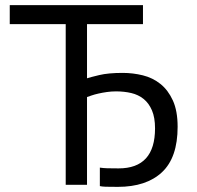

<svg xmlns="http://www.w3.org/2000/svg" viewBox="-20 -720 768 748"><path d="M319 0H236V-626H18V-700H537V-626H319V-415Q331 -419 366.5 -427.5Q402 -436 458 -436Q498 -436 536.5 -426.5Q575 -417 605 -393Q635 -369 653.5 -328.5Q672 -288 672 -226Q672 -106 611 -49Q550 8 439 8Q406 8 391.5 7.5Q377 7 369 5V-67Q382 -65 397.5 -64.5Q413 -64 442 -64Q584 -64 584 -220Q584 -262 572 -290Q560 -318 539.5 -334.5Q519 -351 491.5 -357.5Q464 -364 432 -364Q414 -364 396.5 -361.5Q379 -359 363.5 -355.5Q348 -352 336.5 -348Q325 -344 319 -342Z"/></svg>

Font: PTSans
Style: Regular
Weight: 400
Designer: A.Korolkova, O.Umpeleva, V.Yefimov
Foundry: ParaType Ltd
Version: Version 2.003W OFL